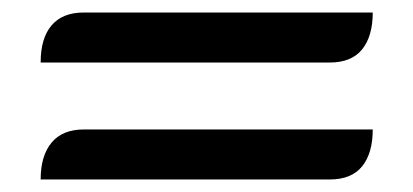

<svg xmlns="http://www.w3.org/2000/svg" viewBox="-20 -445 661 307"><path d="M114 -425H576Q576 -387 559 -366Q542 -345 507 -345H45Q45 -384 62.5 -404.5Q80 -425 114 -425ZM114 -238H576Q576 -200 559 -179Q542 -158 507 -158H45Q45 -196 62.5 -217Q80 -238 114 -238Z"/></svg>

Font: K2D
Style: Regular
Weight: 400
Version: Version 1.000; ttfautohint (v1.6)